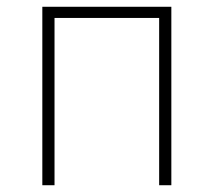

<svg xmlns="http://www.w3.org/2000/svg" viewBox="-20 -547 631 567"><path d="M105 0V-527H486V0H450V-494H141V0Z"/></svg>

Font: Noto Sans TC
Style: Regular
Weight: 100
Designer: Ryoko NISHIZUKA 西塚涼子 (kana, bopomofo & ideographs); Paul D. Hunt (Latin, Greek & Cyrillic); Sandoll Communications 산돌커뮤니
Foundry: Adobe
Version: Version 2.004;hotconv 1.0.118;makeotfexe 2.5.65603